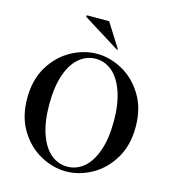

<svg xmlns="http://www.w3.org/2000/svg" viewBox="-137 -1074 1074 1199"><g transform="rotate(15 400.0 -475.0)"><path d="M49 -367Q49 -487 101.5 -573Q154 -659 235 -703Q316 -747 400 -747Q484 -747 564.5 -703Q645 -659 697.5 -573Q750 -487 750 -367Q750 -247 697.5 -161Q645 -75 564.5 -31Q484 13 400 13Q316 13 235 -31Q154 -75 101.5 -161Q49 -247 49 -367ZM609 -366Q609 -479 581 -558Q553 -637 506 -676Q459 -715 401 -715Q342 -715 294.5 -676Q247 -637 219.5 -558.5Q192 -480 192 -366Q192 -253 219.5 -174.5Q247 -96 294 -57Q341 -18 400 -18Q459 -18 506 -57Q553 -96 581 -174.5Q609 -253 609 -366ZM510 -805 513 -804Q514 -804 515.5 -805Q517 -806 517 -807L515 -811L419 -963H280Q273 -963 273 -956Q273 -954 276 -951Z"/></g></svg>

Font: Shippori Mincho
Style: Bold
Weight: 700
Designer: FONTDASU
Foundry: FONTDASU / Google Inc. / but / Adobe
Version: Version 3.110; ttfautohint (v1.8.3)